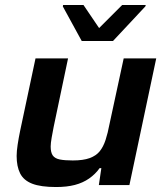

<svg xmlns="http://www.w3.org/2000/svg" viewBox="-20 -745 665 773"><path d="M206 8Q144 8 109.5 -5.5Q75 -19 61 -47Q47 -75 47 -117Q47 -136 51 -162.5Q55 -189 61 -218L123 -510H254L196 -234Q192 -214 188 -191Q184 -168 184 -155Q184 -131 192.5 -119Q201 -107 220.5 -103Q240 -99 273 -99Q315 -99 341 -108.5Q367 -118 381.5 -136Q396 -154 405 -181.5Q414 -209 421 -246L478 -510H609L501 0H378L388 -68H381Q364 -44 339 -26.5Q314 -9 281.5 -0.5Q249 8 206 8ZM309 -580 233 -719 234 -725H316L379 -632L472 -725H567L565 -719L435 -580Z"/></svg>

Font: Saira SemiExpanded SemiBold
Style: Italic
Weight: 600
Width: 6
Italic angle: -12°
Designer: Hector Gatti with collaboration of the Omnibus-Type team
Foundry: Omnibus-Type
Version: Version 1.101